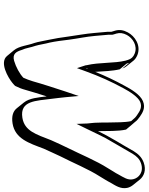

<svg xmlns="http://www.w3.org/2000/svg" viewBox="90 -726 758 978"><g transform="rotate(90 469.0 -237.0)"><path d="M145 -509C133 -487 130 -466 136 -445L140 -432C141 -429 142 -426 142 -425V-405C144 -387 146 -358 148 -338C152 -292 160 -250 166 -207C170 -173 177 -134 183 -105C188 -84 193 -50 199 -33C212 2 214 44 236 71L265 106C298 146 375 101 402 79C412 71 417 66 418 64C426 48 433 31 438 12C447 -20 459 -59 471 -96C476 -53 480 -7 502 20L531 56C546 75 571 84 609 78C687 65 709 -6 737 -80C750 -110 763 -136 776 -165C810 -231 841 -308 879 -367L896 -395C902 -404 906 -413 910 -420C925 -446 944 -472 937 -506C935 -516 930 -526 923 -535L894 -571C877 -591 847 -604 808 -590C781 -580 765 -563 750 -539C716 -478 680 -424 648 -357C647 -404 649 -461 640 -500C627 -515 615 -531 601 -546C595 -555 586 -562 575 -570C556 -583 530 -601 495 -586C462 -572 435 -527 416 -491C390 -443 367 -396 346 -343C343 -386 342 -431 333 -468L304 -503L300 -516L329 -481C326 -490 322 -497 317 -503L288 -539C281 -547 272 -553 260 -558C211 -577 164 -545 145 -509ZM330 -301C330 -300 328 -298 328 -297C327 -300 327 -302 327 -305ZM158 -504C174 -534 213 -560 253 -544C271 -537 280 -526 285 -510L289 -497C303 -441 297 -363 312 -300C312 -296 313 -293 314 -290L327 -250L343 -294C369 -366 396 -425 429 -486C448 -522 475 -562 499 -572C525 -583 545 -571 565 -557C576 -550 584 -542 589 -535L597 -526C604 -494 603 -451 604 -410C604 -390 604 -370 605 -351C605 -334 608 -318 609 -303L611 -248L637 -301C650 -328 672 -374 683 -395C710 -443 737 -487 763 -533C777 -555 789 -568 811 -576C856 -592 887 -565 893 -536C899 -509 884 -489 868 -460C864 -452 860 -445 854 -436L837 -408C798 -347 767 -270 734 -204C720 -174 707 -149 694 -118C664 -41 647 17 580 28C492 42 494 -41 483 -123C480 -143 478 -168 475 -193L469 -259L446 -191C429 -139 408 -75 394 -25C389 -8 382 10 376 23C356 42 321 61 290 70C255 80 243 60 234 30C225 12 222 -15 213 -40C208 -56 203 -90 197 -111C191 -138 186 -177 182 -211C176 -256 167 -296 163 -341C161 -360 159 -391 157 -409V-430C156 -432 156 -433 155 -438L151 -451C146 -468 148 -485 158 -504Z"/></g></svg>

Font: Blanket
Style: PosterObl
Weight: 900
Foundry: Cannot Into Space Fonts
Version: Version 0.9